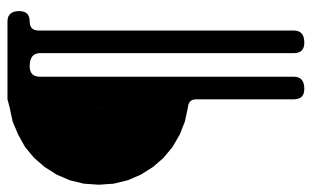

<svg xmlns="http://www.w3.org/2000/svg" viewBox="-188 -622 875 540"><g transform="rotate(-90 250.0 -352.5)"><path d="M210 -512.7H172.9ZM214.8 -480.5V-481.4ZM215.8 -515.6 214.8 -509.8 215.8 -512.7ZM214.8 -515.6V-512.7V-543.9ZM110.4 -512.7H99.6ZM488.3 -736.3Q488.3 -707 459 -707Q433.6 -707 433.6 -681.6V36.1Q433.6 65.4 399.4 65.4Q370.1 65.4 370.1 36.1V-677.7Q370.1 -707 333 -707Q303.7 -707 303.7 -677.7V36.1Q303.7 65.4 269.5 65.4Q240.2 65.4 240.2 36.1V-238.3Q240.2 -259.8 218.8 -261.7L177.7 -270.5L140.6 -285.2L105.5 -305.7L75.2 -331.1L49.8 -360.4L28.3 -394.5L12.7 -430.7L2.9 -470.7L0 -512.7L2.9 -554.7L12.7 -594.7L28.3 -630.9L49.8 -665L75.2 -694.3L105.5 -719.7L140.6 -739.3L177.7 -754.9L218.8 -763.7L240.2 -769.5H459Q488.3 -769.5 488.3 -736.3Z"/></g></svg>

Font: B2 Hana
Style: Regular
Weight: 500
Version: 2020-08-05; (max)